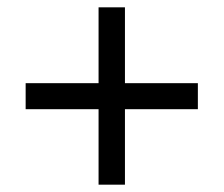

<svg xmlns="http://www.w3.org/2000/svg" viewBox="-20 -615 612 524"><path d="M321 -388H520V-317H321V-111H249V-317H50V-388H249V-595H321Z"/></svg>

Font: Noto Sans Khmer UI
Style: Regular
Weight: 400
Designer: Danh Hong and the Monotype Design Team
Foundry: Monotype Imaging Inc.
Version: Version 2.002